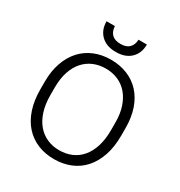

<svg xmlns="http://www.w3.org/2000/svg" viewBox="-207 -1044 1123 1195"><g transform="rotate(30 355.0 -446.5)"><path d="M355 7Q290 7 237 -15Q184 -37 145.5 -79.5Q107 -122 86 -184.5Q65 -247 65 -328V-382Q65 -459 86.5 -519.5Q108 -580 146 -621.5Q184 -663 237.5 -685Q291 -707 355 -707Q419 -707 472.5 -685.5Q526 -664 564.5 -622.5Q603 -581 624 -520.5Q645 -460 645 -382V-328Q645 -247 623.5 -184.5Q602 -122 564 -79.5Q526 -37 472.5 -15Q419 7 355 7ZM355 -57Q403 -57 443 -74Q483 -91 512 -125Q541 -159 557 -209.5Q573 -260 573 -328V-382Q573 -445 556.5 -493.5Q540 -542 511 -575.5Q482 -609 442 -626Q402 -643 355 -643Q307 -643 267 -626Q227 -609 198 -576Q169 -543 153 -494.5Q137 -446 137 -382V-328Q137 -261 153.5 -210.5Q170 -160 199 -126Q228 -92 268 -74.5Q308 -57 355 -57ZM355 -763Q287 -763 248.5 -800.5Q210 -838 210 -900H270Q272 -862 293 -841.5Q314 -821 355 -821Q396 -821 417 -841.5Q438 -862 440 -900H500Q500 -838 461.5 -800.5Q423 -763 355 -763Z"/></g></svg>

Font: PT Root UI
Style: Regular
Weight: 400
Designer: Vitaly Kuzmin
Foundry: ParaType Ltd.
Version: Version 2.001G